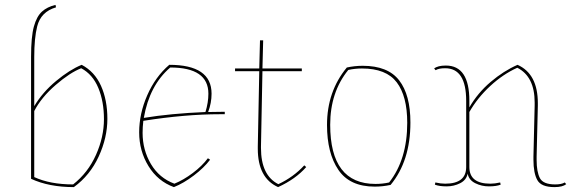

<svg xmlns="http://www.w3.org/2000/svg" viewBox="-20 -750 2341 785"><path d="M120 -517V-316Q154 -373 209.5 -419Q265 -465 314 -485Q367 -457 393 -399Q419 -341 419 -264Q419 -187 383.5 -110Q348 -33 282 15Q180 15 107 -19V-517Q107 -600 118.5 -641.5Q130 -683 151.5 -702.5Q173 -722 207 -730L209 -720Q147 -702 132 -642Q120 -594 120 -517ZM312 -471Q266 -453 207.5 -402.5Q149 -352 120 -296V-26Q185 4 279 4Q340 -44 372.5 -117Q405 -190 405 -262.5Q405 -335 382 -390.5Q359 -446 312 -471Z M672 -485Q845 -485 845 -367Q845 -329 831 -292Q859 -293 899 -293V-283Q889 -283 880 -283Q738 -283 566 -256Q563 -230 563 -207Q563 -137 597 -79.5Q631 -22 693 1Q730 -14 768 -42.5Q806 -71 830 -103L839 -97Q814 -64 772.5 -32.5Q731 -1 691 15Q625 -9 587 -71Q549 -133 549 -209Q549 -285 582 -360.5Q615 -436 672 -485ZM832 -367Q832 -474 676 -474Q591 -401 568 -268Q677 -286 820 -292Q832 -331 832 -367Z M941 -459V-470H1040L1043 -585H1056L1053 -470H1214V-459H1053L1047 -151Q1047 -148 1047 -145Q1047 -33 1118 3Q1180 -26 1224 -74L1232 -67Q1189 -18 1117 15Q1034 -22 1034 -142Q1034 -147 1034 -151L1040 -459Z M1512 13Q1410 13 1363.5 -55.5Q1317 -124 1317 -239Q1317 -376 1398 -474Q1430 -481 1463 -481Q1566 -481 1612 -421.5Q1658 -362 1658 -249Q1658 -92 1577 6Q1545 13 1512 13ZM1515 2Q1544 2 1571 -4Q1645 -98 1645 -248Q1645 -357 1602 -413.5Q1559 -470 1460 -470Q1431 -470 1404 -464Q1330 -373 1330 -240Q1330 2 1515 2Z M2166 -331Q2166 -437 2095 -473Q2037 -447 1984.5 -398.5Q1932 -350 1899 -292V-67Q1899 1 1985 1Q2003 1 2025 -4L2027 5Q2009 12 1979 12Q1949 12 1923 -1Q1897 -14 1892 -40Q1887 -14 1861.5 -1Q1836 12 1806 12Q1776 12 1758 5L1760 -4Q1782 1 1800 1Q1886 1 1886 -67V-338Q1886 -471 1800 -471Q1774 -471 1761 -463L1755 -470Q1770 -482 1803 -482Q1899 -482 1899 -338V-311Q1933 -370 1986 -415Q2039 -460 2096 -485Q2179 -448 2179 -328Q2179 -323 2179 -319L2174 -110Q2174 -103 2174 -96Q2174 -47 2187.5 -21.5Q2201 4 2250 4Q2276 4 2289 -4L2295 3Q2280 15 2247 15Q2193 15 2177 -13.5Q2161 -42 2161 -97Q2161 -103 2161 -110L2166 -319Q2166 -325 2166 -331Z"/></svg>

Font: Almendra Display
Style: Regular
Weight: 400
Designer: Ana Sanfelippo
Foundry: Ana Sanfelippo
Version: Version 1.004